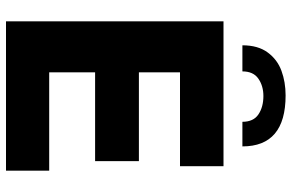

<svg xmlns="http://www.w3.org/2000/svg" viewBox="-186 -786 972 640"><g transform="rotate(90 300.0 -466.0)"><path d="M51 -725H534V-580H221V-443H517V-297H221V-144H549V0H51ZM468 -788H386Q386 -825 361.2 -841.5Q336.5 -858 300 -858Q266.5 -858 242.2 -841.2Q218 -824.5 218 -788H131Q131 -840 154.8 -872.2Q178.5 -904.5 216 -918.2Q253.5 -932 298 -932Q468 -932 468 -788Z"/></g></svg>

Font: JuliaMono Black
Style: Regular
Weight: 900
Monospace: yes
Designer: cormullion
Foundry: corm
Version: Version 0.054; ttfautohint (v1.8.4)